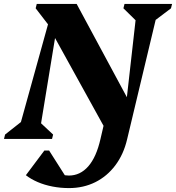

<svg xmlns="http://www.w3.org/2000/svg" viewBox="-59 -710 899 981"><path d="M619 -117.4 590.6 1.2Q572.6 78.4 530.4 134.6Q488.2 190.8 427.7 220.9Q367.2 251 293.2 251Q250.4 251 209.4 243.1Q168.4 235.2 133.6 220.2Q98.8 205.2 73.2 185.2L167.6 59.2H192L281 199.2H141.8L184.2 105.2Q201.8 146 229.2 166.5Q256.6 187 292.8 187Q350.8 187 392.1 139.8Q433.4 92.6 454.4 0L492.4 -163.4ZM507.8 1.2 200.6 -554.8 198 -570.4 123.2 -667.6 128.8 -690H332.6L617 -161.8L583 -157.8L637.8 -643L655.4 -585.2L571.6 -667.6L577.2 -690H820.2L814.6 -667.4L695.4 -577.4L744.2 -641.4L590.6 1.2ZM-38.6 0 -33 -22.6 86.2 -116.6 37.4 -48.6 215.2 -690H250.8L145.4 -47L127.8 -101.6L212.4 -22.4L206.8 0Z"/></svg>

Font: Platypi Light
Style: Italic
Weight: 300
Italic angle: -13°
Designer: David Sargent
Foundry: Bolt Cutter Type
Version: Version 1.200